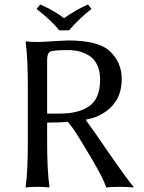

<svg xmlns="http://www.w3.org/2000/svg" viewBox="-20 -832 640 855"><path d="M244.1 -696.8Q208 -741.7 143.1 -792L159.2 -812Q219.2 -786.1 265.1 -751Q322.3 -791 372.1 -812L387.2 -792Q337.4 -753.9 287.1 -696.8ZM189.9 -286.1V-200.2Q189.9 -71.3 200.2 0L198.2 2.9Q180.2 0 147 0Q113.8 0 96.2 2.9L94.2 0Q104 -67.9 104 -200.2V-444.8Q104 -573.7 94.2 -645L96.2 -647.9Q114.3 -645 147 -645Q163.1 -645 216.6 -648.4Q270 -651.9 282.2 -651.9Q418.5 -651.9 469.2 -604Q522.5 -554.2 522 -479Q522 -368.2 421.9 -317.9Q399.9 -306.6 361.3 -298.8Q384.8 -267.6 465.8 -149.7Q546.9 -31.7 575.2 0L573.2 2.9Q553.2 0 513.2 0Q472.2 0 453.1 2.9Q435.1 -51.3 357.9 -175.8Q353 -183.6 340.1 -205.1Q327.1 -226.6 320.8 -236.6Q314.5 -246.6 303.5 -262Q292.5 -277.3 282.7 -289.1Q240.7 -286.1 189.9 -286.1ZM283.2 -608.9Q217.3 -608.9 203.6 -602.1Q189.9 -595.2 189.9 -564.9V-326.2H248Q330.1 -326.2 377.9 -359.6Q425.8 -393.1 425.8 -478Q425.8 -516.1 412.4 -543.5Q398.9 -570.8 376.5 -584.5Q354 -598.1 331.5 -603.5Q309.1 -608.9 283.2 -608.9Z"/></svg>

Font: Biolilbert
Style: Regular
Weight: 400
Designer: Philipp H. Poll
Foundry: Philipp H. Poll
Version: Version 1.1.0